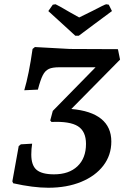

<svg xmlns="http://www.w3.org/2000/svg" viewBox="-20 -870 586 902"><path d="M503 -205Q503 -141 465.5 -92Q428 -43 361 -15.5Q294 12 207 12Q136 12 42 -9L38 -18L68 -184L78 -192L131 -195Q127 -170 127 -144Q127 -93 152 -72Q177 -51 234 -51Q304 -51 344 -89Q384 -127 384 -194Q384 -253 346 -277Q308 -301 222 -297L216 -304L228 -349L429 -554H258Q226 -554 209 -546Q192 -538 181 -516.5Q170 -495 158 -449L94 -446Q116 -520 133 -640L144 -649L308 -640L534 -639L544 -590L315 -358Q408 -350 455.5 -311.5Q503 -273 503 -205ZM350 -702H334Q316 -718 274.5 -756.5Q233 -795 207 -818L228 -848L241 -850Q251 -846 309 -812L352 -788L415 -819Q472 -849 479 -850L491 -848L506 -818Q474 -795 423 -756.5Q372 -718 350 -702Z"/></svg>

Font: Alegreya SC Medium
Style: Italic
Weight: 500
Italic angle: -7°
Designer: Juan Pablo del Peral
Foundry: Huerta Tipografica
Version: Version 2.007; ttfautohint (v1.6)